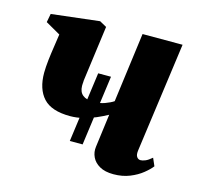

<svg xmlns="http://www.w3.org/2000/svg" viewBox="-87 -642 772 746"><g transform="rotate(15 299.0 -269.5)"><path d="M233.5 -70.5 272 -353H323.5L285 -70.5ZM255 -535 225 -311.5Q225 -309 224.8 -305Q224.5 -301 224.2 -297.2Q224 -293.5 224 -289.5Q224.5 -265 239.5 -253Q254.5 -241 283.5 -241Q307 -241 327.8 -248.5Q348.5 -256 362 -265L399 -545H560L499.5 -104Q497 -86 502.8 -77.8Q508.5 -69.5 518 -69.5Q525.5 -69.5 536.8 -74Q548 -78.5 563 -91.5L576.5 -60.5Q566 -46.5 545.2 -29.8Q524.5 -13 495.2 -1.2Q466 10.5 430 10.5Q396 10.5 374.5 -1.8Q353 -14 343.8 -33.5Q334.5 -53 337.5 -75L355 -208.5Q335 -197.5 310.8 -187Q286.5 -176.5 260.5 -170.2Q234.5 -164 209 -164Q134 -164 101.2 -199.8Q68.5 -235.5 68.5 -301Q68.5 -312.5 69.5 -325.8Q70.5 -339 72 -353.2Q73.5 -367.5 75.5 -381L87 -459.5L27.5 -493.5L34 -528L227 -550.5Z"/></g></svg>

Font: Merriweather 60pt Black
Style: Italic
Weight: 900
Italic angle: -7.8°
Version: Version 2.101